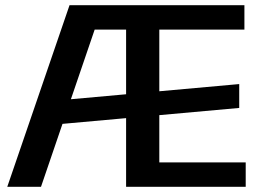

<svg xmlns="http://www.w3.org/2000/svg" viewBox="-20 -720 1010 740"><path d="M248 -700H377L138 0H8ZM203 -333 902 -396V-304L203 -241ZM466 -700H922V-606H566L594 -677V-23L566 -94H927V0H466ZM566 -700V-606H331L332 -700Z"/></svg>

Font: Pathway Extreme 12pt SemiBold
Style: Regular
Weight: 600
Version: Version 1.001;gftools[0.9.26]